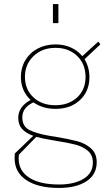

<svg xmlns="http://www.w3.org/2000/svg" viewBox="-20 -717 534 947"><path d="M52 63 53 40 144 -47Q108 -60 89 -81Q70 -102 70 -136Q70 -191 131 -224Q108 -245 95.5 -274Q83 -303 83 -337Q83 -383 105 -420Q127 -457 166 -477.5Q205 -498 254 -498Q295 -498 329 -483Q363 -468 386 -440L465 -512L475 -498L397 -425Q421 -385 421 -336Q421 -267 374.5 -223.5Q328 -180 254 -180Q191 -180 145 -212Q90 -187 90 -138Q90 -94 124.5 -76Q159 -58 230 -46L251 -43Q321 -31 361 -20.5Q401 -10 429 15Q457 40 457 83Q457 144 406.5 177Q356 210 271 210Q168 210 110 171.5Q52 133 52 63ZM402 -337Q402 -401 360.5 -441Q319 -481 254 -481Q188 -481 145.5 -440.5Q103 -400 103 -338Q103 -276 144.5 -237Q186 -198 253 -198Q319 -198 360.5 -236.5Q402 -275 402 -337ZM271 193Q346 193 392 165Q438 137 438 85Q438 48 413.5 27Q389 6 352.5 -3.5Q316 -13 253 -23Q242 -25 230 -27Q188 -34 159 -42L73 46Q72 52 72 64Q72 126 124.5 159.5Q177 193 271 193ZM241 -697H268V-603H241Z"/></svg>

Font: Hanken Grotesk Thin
Style: Regular
Weight: 100
Designer: Alfredo Marco Pradil
Foundry: Hanken Design Co.
Version: Version 3.014